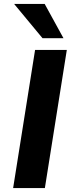

<svg xmlns="http://www.w3.org/2000/svg" viewBox="-20 -960 375 980"><path d="M47 0 159 -705H321L209 0ZM197 -765 52 -940H208L304 -765Z"/></svg>

Font: Nunito Sans 8pt ExtraBold
Style: Italic
Weight: 800
Italic angle: -9°
Version: Version 3.101;gftools[0.9.27]